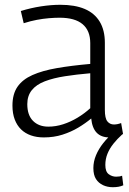

<svg xmlns="http://www.w3.org/2000/svg" viewBox="-20 -564 538 802"><path d="M32 -123Q32 -171 53 -201.5Q74 -232 115.5 -250.5Q157 -269 217.5 -279.5Q278 -290 357 -297V-384Q357 -436 325 -463Q293 -490 229 -490Q209 -490 184.5 -488Q160 -486 133.5 -481Q107 -476 79 -467L67 -518Q109 -531 151.5 -537.5Q194 -544 232 -544Q293 -544 334 -526.5Q375 -509 396.5 -473.5Q418 -438 418 -385V-105Q418 -70 428.5 -57Q439 -44 456 -44Q463 -44 470.5 -45.5Q478 -47 486 -50L494 -4Q480 3 466 6.5Q452 10 437 10Q403 10 384 -9.5Q365 -29 361 -69Q337 -49 307 -31Q277 -13 241 -1.5Q205 10 163 10Q133 10 109 1.5Q85 -7 68 -23.5Q51 -40 41.5 -65Q32 -90 32 -123ZM94 -129Q94 -83 118 -59Q142 -35 182 -35Q213 -35 244 -45Q275 -55 304 -72.5Q333 -90 357 -112V-258Q299 -253 251 -245.5Q203 -238 167.5 -224.5Q132 -211 113 -187.5Q94 -164 94 -129ZM451 218Q429 218 410.5 209.5Q392 201 381 184Q370 167 370 138Q370 111 381 84.5Q392 58 411.5 33.5Q431 9 456 -12L490 -2Q470 16 454 36Q438 56 429 78Q420 100 420 125Q420 153 434 163.5Q448 174 465 174Q473 174 479 173Q485 172 490 170L495 210Q486 214 475.5 216Q465 218 451 218Z"/></svg>

Font: Georama ExtraCondensed Thin Light
Style: Regular
Weight: 300
Version: Version 1.001